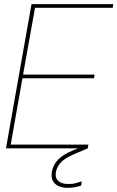

<svg xmlns="http://www.w3.org/2000/svg" viewBox="-20 -720 570 932"><path d="M9 0 133 -700H530L527 -682H150L92 -358H439L436 -340H89L32 -18H409L406 0ZM306 192Q288 192 268.5 185Q249 178 238 160.5Q227 143 232 112Q236 93 246.5 75Q257 57 278 41Q299 25 332 11L397 -16L406 0L336 30Q293 49 275 69Q257 89 252 112Q246 140 260.5 156Q275 172 306 173Q329 174 346 169.5Q363 165 377 160L374 181Q359 186 341.5 189Q324 192 306 192Z"/></svg>

Font: DM Sans 36pt Thin
Style: Italic
Weight: 250
Italic angle: -10°
Designer: Colophon Foundry, Jonny Pinhorn
Foundry: Colophon Foundry
Version: Version 4.004;gftools[0.9.30]